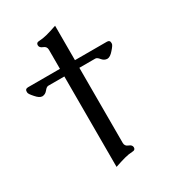

<svg xmlns="http://www.w3.org/2000/svg" viewBox="-227 -833 1103 1222"><g transform="rotate(-30 324.0 -222.0)"><path d="M374 -400.4V151.9Q374 175.8 397.7 184.3Q421.4 192.9 421.4 211.4Q421.4 231 399.4 231Q369.6 232.4 340.1 240.5Q310.5 248.5 263.7 264.2V-400.4H146Q132.8 -400.4 117.9 -381.3Q103 -362.3 81.5 -360.8H79.6Q59.1 -360.8 33.7 -390.6Q7.8 -419.4 7.8 -429.7V-438Q7.8 -456.5 29.8 -456.5H263.7V-596.7Q263.7 -621.1 240 -629.6Q216.3 -638.2 216.3 -656.7Q216.3 -676.3 237.8 -676.3Q267.1 -677.7 296.9 -685.5Q326.7 -693.4 374 -709.5V-456.5H607.9Q629.9 -456.5 629.9 -438V-429.7Q629.9 -419.4 604 -390.6Q578.6 -360.8 557.6 -360.8H555.7Q534.2 -362.3 519 -381.3Q503.9 -400.4 491.7 -400.4Z"/></g></svg>

Font: Caudex
Style: Bold
Weight: 700
Version: Version 1.01